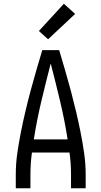

<svg xmlns="http://www.w3.org/2000/svg" viewBox="-20 -1002 540 1022"><path d="M64 0V-74Q64 -130 72 -186Q80 -242 91 -297.5Q102 -353 115 -408Q128 -463 142.5 -517.5Q157 -572 173 -626.5Q189 -681 205 -735H295Q311 -681 327 -626.5Q343 -572 357.5 -517.5Q372 -463 385 -408Q398 -353 409 -297.5Q420 -242 428 -186Q436 -130 436 -74V0H358V-74Q358 -103 356 -132Q354 -161 350 -190H150Q146 -161 144 -132Q142 -103 142 -74V0ZM340 -260Q324 -362 300 -463Q276 -564 250 -664Q224 -564 200 -463Q176 -362 160 -260ZM236 -793 187 -837 320 -982 380 -928Z"/></svg>

Font: Zed Sans
Style: Regular
Weight: 400
Designer: Belleve Invis
Foundry: Belleve Invis
Version: Version 1.0.0; ttfautohint (v1.8.4)